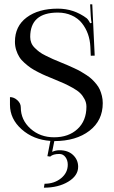

<svg xmlns="http://www.w3.org/2000/svg" viewBox="-20 -637 526 884"><path d="M246.1 -579.1Q119.1 -579.1 119.1 -466.8Q119.1 -452.6 124 -440.2Q128.9 -427.7 139.6 -417Q150.4 -406.2 161.4 -397.9Q172.4 -389.6 191.2 -380.4Q210 -371.1 223.6 -365Q237.3 -358.9 260.3 -349.6Q279.3 -341.8 291.3 -336.7Q303.2 -331.5 321.3 -323.2Q339.4 -314.9 351.3 -308.1Q363.3 -301.3 378.4 -291.3Q393.6 -281.2 403.3 -272Q413.1 -262.7 423.3 -250.2Q433.6 -237.8 439.5 -224.6Q445.3 -211.4 449.2 -195.6Q453.1 -179.7 453.1 -162.1Q453.1 -82 391.8 -34.9Q330.6 12.2 230 12.7L220.2 62Q236.8 54.7 253.9 54.7Q293.5 54.7 316.7 76.9Q339.8 99.1 339.8 130.9Q339.8 171.9 294.2 199.5Q248.5 227.1 182.1 227.1L185.1 209Q230 209 261 183.8Q292 158.7 292 121.1Q292 100.6 281.2 86.2Q270.5 71.8 252.9 71.8Q224.6 71.8 210.9 84L198.2 82L211.9 11.7Q133.8 6.3 79.8 -41.5Q25.9 -89.4 25.9 -154.8V-189.9Q44.4 -189.9 60.1 -175.5Q75.7 -161.1 75.7 -143.1Q75.7 -85 120.1 -44.9Q164.6 -4.9 229 -4.9Q295.9 -4.9 336.9 -43Q377.9 -81.1 377.9 -146Q377.9 -164.6 369.1 -180.9Q360.4 -197.3 348.6 -208.7Q336.9 -220.2 314.5 -232.7Q292 -245.1 275.4 -252.7Q258.8 -260.3 230 -272Q206.5 -281.7 191.9 -287.8Q177.2 -293.9 156 -304.7Q134.8 -315.4 121.6 -324.5Q108.4 -333.5 93 -347.2Q77.6 -360.8 69.1 -374.5Q60.5 -388.2 54.7 -406.2Q48.8 -424.3 48.8 -444.8Q48.8 -516.6 103 -556.9Q157.2 -597.2 246.1 -597.2Q319.8 -597.2 378.9 -553.2Q383.3 -549.8 388.7 -541.5Q394 -533.2 395 -529.8L401.9 -532.2Q399.4 -540 397.9 -564L395 -617.2H404.8L416 -380.9L397.9 -380.4L396 -422.4Q394.5 -453.1 384.8 -480.5Q375 -507.8 357.2 -530.3Q339.4 -552.7 310.5 -565.9Q281.7 -579.1 246.1 -579.1Z"/></svg>

Font: FoglihtenNo07calt
Style: Regular
Weight: 500
Designer: gluk (gluksza@wp.pl)
Foundry: gluk (gluksza@wp.pl)
Version: Version 0.844